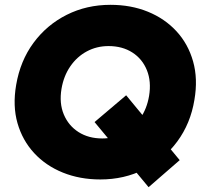

<svg xmlns="http://www.w3.org/2000/svg" viewBox="-20 -732 840 796"><path d="M396 12Q311 12 240.5 -16.5Q170 -45 121.5 -97.5Q73 -150 52.5 -221.5Q32 -293 47 -380Q64 -480 119 -554.5Q174 -629 256.5 -670.5Q339 -712 438 -712Q523 -712 593 -683.5Q663 -655 711.5 -602.5Q760 -550 780.5 -477.5Q801 -405 786 -318Q770 -220 715 -145.5Q660 -71 577.5 -29.5Q495 12 396 12ZM596 44 372 -226 503 -337 725 -68ZM404 -158Q453 -158 493.5 -180Q534 -202 561.5 -241.5Q589 -281 598 -334Q608 -394 589 -441Q570 -488 528.5 -514.5Q487 -541 430 -541Q381 -541 340 -519Q299 -497 271.5 -457Q244 -417 235 -364Q225 -304 244.5 -257.5Q264 -211 305.5 -184.5Q347 -158 404 -158Z"/></svg>

Font: Figtree Black
Style: Italic
Weight: 900
Italic angle: -9.5°
Foundry: Erik Kennedy
Version: Version 2.001;gftools[0.9.30]